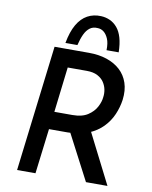

<svg xmlns="http://www.w3.org/2000/svg" viewBox="-100 -1017 865 1090"><g transform="rotate(10 332.5 -471.5)"><path d="M362 -726Q419 -726 465 -710.5Q511 -695 542.5 -666Q574 -637 588.5 -594.5Q603 -552 596 -496Q590 -453 572 -411Q554 -369 521 -335Q488 -301 438.5 -280.5Q389 -260 319 -260H213L181 0H75L163 -726ZM330 -362Q385 -362 418 -383.5Q451 -405 467 -435.5Q483 -466 485 -493Q488 -513 484 -535Q480 -557 467 -577Q454 -597 429.5 -610Q405 -623 367 -623H257L226 -362ZM444 -300 596 0H472L317 -297ZM393 -943Q420 -942 444.5 -931Q469 -920 487.5 -898Q506 -876 516 -841.5Q526 -807 527 -758H457Q458 -799 447.5 -823.5Q437 -848 421 -860.5Q405 -873 384 -873Q359 -875 340.5 -861Q322 -847 310 -821Q298 -795 289 -758H220Q232 -824 256 -865.5Q280 -907 315 -926Q350 -945 393 -943Z"/></g></svg>

Font: Josefin Sans Thin Medium
Style: Italic
Weight: 500
Italic angle: -7°
Version: Version 2.000